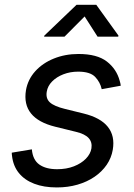

<svg xmlns="http://www.w3.org/2000/svg" viewBox="-20 -781 567 812"><path d="M220.2 11.7Q165.5 11.7 124.8 -3.9Q84 -19.5 59.8 -49.3Q35.6 -79.1 30.8 -122.1Q30.3 -125.5 30 -128.7Q29.8 -131.8 29.8 -135.3L114.7 -149.4Q118.7 -104.5 146.5 -85Q174.3 -65.4 221.7 -65.4Q261.2 -65.4 292.5 -77.6Q323.7 -89.8 343.3 -109.9Q362.8 -129.9 366.7 -153.8Q370.6 -179.7 355 -197Q339.4 -214.4 300.8 -223.6L213.4 -245.1Q142.1 -262.7 111.1 -301.3Q80.1 -339.8 89.8 -399.4Q97.7 -444.8 128.9 -479.5Q160.2 -514.2 207.8 -533.4Q255.4 -552.7 312 -552.7Q390.6 -552.7 431.9 -520.8Q473.1 -488.8 486.3 -439Q487.8 -434.1 489 -429Q490.2 -423.8 490.7 -418.5L410.2 -403.8Q403.8 -433.1 382.6 -455.6Q361.3 -478 310.5 -478Q276.9 -478 248 -466.8Q219.2 -455.6 200.4 -436.5Q181.6 -417.5 177.7 -393.1Q172.9 -364.7 190.9 -348.1Q209 -331.5 254.9 -320.3L334 -300.8Q405.3 -283.2 436 -244.6Q466.8 -206.1 457 -147.9Q451.2 -113.3 431.2 -84Q411.1 -54.7 379.6 -33.2Q348.1 -11.7 307.6 0Q267.1 11.7 220.2 11.7ZM252.9 -626H166.5L167.5 -630.4L303.7 -760.7H387.2L481 -630.4L480 -626H392.6L337.9 -711.4Z"/></svg>

Font: Adwaita Sans
Style: Italic
Weight: 400
Italic angle: -9.39999°
Designer: Rasmus Andersson
Foundry: rsms
Version: Version 4.001;git-9221beed3